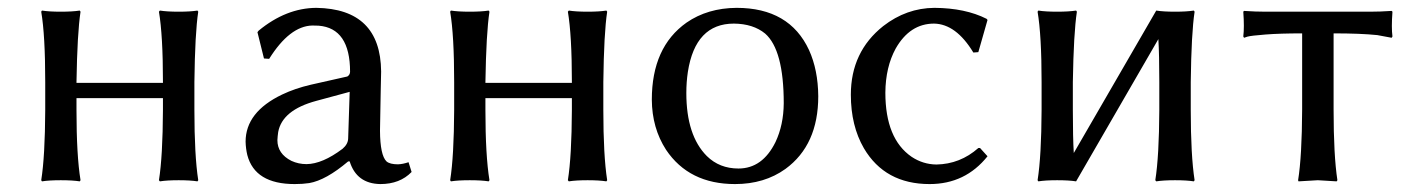

<svg xmlns="http://www.w3.org/2000/svg" viewBox="-20 -459 3600 489"><path d="M95.2 -250Q95.2 -369.1 85 -429.2L86.9 -432.1Q105 -429.2 134.8 -429.2Q164.6 -429.2 183.1 -432.1L185.1 -429.2Q176.8 -375 174.8 -250V-248H395V-250Q395 -369.1 384.8 -429.2L387.2 -432.1Q405.3 -429.2 435.1 -429.2Q464.8 -429.2 482.9 -432.1L484.9 -429.2Q476.6 -375 475.1 -250V-179.2Q475.1 -63 484.9 0L482.9 2.9Q464.8 0 435.1 0Q405.3 0 387.2 2.9L384.8 0Q394.5 -61 395 -179.2V-209H174.8V-179.2Q174.8 -63 185.1 0L183.1 2.9Q165 0 134.8 0Q105 0 86.9 2.9L85 0Q94.7 -61 95.2 -179.2Z M870.6 -225.1 785.6 -202.1Q698.7 -178.7 688.5 -122.6Q687 -112.3 686.5 -102.1Q686.5 -67.4 722.2 -49.3Q740.2 -41 760.7 -41Q801.3 -41.5 852.5 -80.1Q866.2 -91.8 866.7 -106ZM870.6 -47.9H866.7Q810.1 0 767.6 7.3Q751 9.8 730.5 9.8Q629.4 9.8 609.9 -64Q606 -80.1 605.5 -98.1Q605.5 -173.8 698.7 -218.3Q731.4 -233.9 771.5 -243.2L864.7 -264.2Q871.1 -268.1 871.6 -275.9Q871.6 -387.2 791.5 -393.6Q784.2 -394 775.4 -394Q717.8 -392.6 665.5 -309.1L652.3 -310.1L635.7 -377L638.7 -380.9Q708.5 -438.5 785.6 -439Q949.2 -436.5 950.7 -276.9Q950.7 -272.5 949.7 -231Q947.8 -144.5 947.8 -126Q948.2 -63.5 964.4 -47.9Q973.1 -40.5 993.7 -40.5Q1006.3 -41 1020.5 -45.9L1028.3 -21Q998.5 9.8 948.7 9.8Q888.2 8.8 870.6 -47.9Z M1136.7 -250Q1136.7 -369.1 1126.5 -429.2L1128.4 -432.1Q1146.5 -429.2 1176.3 -429.2Q1206.1 -429.2 1224.6 -432.1L1226.6 -429.2Q1218.3 -375 1216.3 -250V-248H1436.5V-250Q1436.5 -369.1 1426.3 -429.2L1428.7 -432.1Q1446.8 -429.2 1476.6 -429.2Q1506.3 -429.2 1524.4 -432.1L1526.4 -429.2Q1518.1 -375 1516.6 -250V-179.2Q1516.6 -63 1526.4 0L1524.4 2.9Q1506.3 0 1476.6 0Q1446.8 0 1428.7 2.9L1426.3 0Q1436 -61 1436.5 -179.2V-209H1216.3V-179.2Q1216.3 -63 1226.6 0L1224.6 2.9Q1206.5 0 1176.3 0Q1146.5 0 1128.4 2.9L1126.5 0Q1136.2 -61 1136.7 -179.2Z M1640.1 -205.1Q1640.1 -338.9 1728.5 -401.4Q1782.2 -438.5 1856 -439Q1990.7 -439 2040.5 -331.5Q2063.5 -280.8 2064 -213.9Q2064 -89.8 1980.5 -28.8Q1926.8 9.8 1852.1 9.8Q1734.9 9.8 1676.3 -77.6Q1640.6 -132.8 1640.1 -205.1ZM1849.1 -398.9Q1751 -398.9 1731.9 -275.9Q1728 -250 1728 -222.2Q1728 -113.8 1780.3 -61.5Q1812.5 -29.8 1860.8 -29.8Q1921.9 -29.8 1955.1 -97.2Q1975.6 -140.6 1976.1 -195.8Q1976.1 -332 1928.7 -373.5Q1898.4 -398.4 1849.1 -398.9Z M2358.9 -398.9Q2297.4 -398.9 2261.2 -335.4Q2235.4 -288.1 2234.9 -223.1Q2234.9 -105.5 2301.8 -59.6Q2330.6 -40.5 2364.7 -40Q2425.3 -41 2471.7 -82H2476.1L2495.1 -61Q2438.5 9.8 2347.7 9.8Q2233.9 9.8 2180.2 -81.5Q2147 -138.7 2147 -217.8Q2147 -327.1 2229.5 -392.6Q2288.6 -438.5 2359.9 -439Q2438.5 -438.5 2492.7 -411.1L2495.1 -408.2L2471.7 -326.2L2459 -325.2Q2415 -397.9 2358.9 -398.9Z M2632.8 -250Q2632.8 -369.1 2622.6 -429.2L2624.5 -432.1Q2642.6 -429.2 2672.4 -429.2Q2702.1 -429.2 2720.7 -432.1L2722.7 -429.2Q2714.4 -375 2712.4 -250V-179.2Q2712.4 -107.4 2714.8 -69.3L2924.8 -432.1Q2942.9 -429.2 2972.7 -429.2Q3002.4 -429.2 3020.5 -432.1L3022.5 -429.2Q3014.2 -375 3012.7 -250V-179.2Q3012.7 -63 3022.5 0L3020.5 2.9Q3002.4 0 2972.7 0Q2942.9 0 2924.8 2.9L2922.4 0Q2932.1 -61 2932.6 -179.2V-250Q2932.6 -320.3 2930.2 -359.4L2720.7 2.9Q2702.6 0 2672.4 0Q2642.6 0 2624.5 2.9L2622.6 0Q2632.3 -61 2632.8 -179.2Z M3296.4 -374Q3240.2 -374 3203.1 -371.1Q3166 -368.2 3157.2 -365.7L3148.4 -362.8L3146.5 -366.2Q3149.4 -389.2 3146.5 -429.2L3148.4 -431.2Q3178.7 -429.2 3203.1 -429.2H3469.2Q3494.6 -429.2 3524.4 -431.2L3526.4 -429.2Q3523.4 -388.2 3526.4 -366.2L3524.4 -362.8Q3524.4 -362.8 3487.8 -369.6Q3444.8 -374 3376.5 -374V-180.2Q3376.5 -63 3386.2 0L3384.3 2.9Q3382.3 2.9 3336.4 0L3287.1 2.9L3286.1 0Q3295.9 -61 3296.4 -180.2Z"/></svg>

Font: Linux Biolinum Capitals O
Style: Small Caps
Weight: 400
Designer: Philipp H. Poll
Foundry: Philipp H. Poll
Version: Version 1.0.4